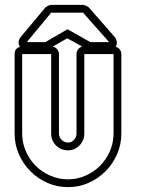

<svg xmlns="http://www.w3.org/2000/svg" viewBox="-20 -753 582 788"><path d="M321 -733Q326 -733 334 -729Q342 -725 345 -722L451 -601Q459 -591 459.5 -580Q460 -569 455 -561Q465 -558 471.5 -550Q478 -542 478 -531V-205Q478 -160 460.5 -120Q443 -80 413 -50Q383 -20 343.5 -2.5Q304 15 259 15Q214 15 174.5 -2.5Q135 -20 105 -50Q75 -80 57.5 -120Q40 -160 40 -205V-531Q40 -554 62 -561Q56 -569 56.5 -580Q57 -591 65 -601L166 -722Q169 -725 177 -729Q185 -733 190 -733ZM326 -531V-205Q326 -177 306.5 -156.5Q287 -136 259 -136Q230 -136 210 -156Q190 -176 190 -205V-531H71V-205Q71 -167 86 -132.5Q101 -98 126.5 -72.5Q152 -47 186.5 -32Q221 -17 259 -17Q297 -17 331 -32Q365 -47 390.5 -72.5Q416 -98 431 -132.5Q446 -167 446 -205V-531ZM294 -531Q294 -542 300.5 -550.5Q307 -559 317 -562L256 -596L197 -562Q208 -559 215 -550.5Q222 -542 222 -531V-205Q222 -190 233 -179Q244 -168 259 -168Q274 -168 284 -179Q294 -190 294 -205ZM190 -701 90 -580H166L257 -633L351 -580H428L321 -701Z"/></svg>

Font: Lichte PostBus
Style: Regular
Weight: 400
Designer: Peter Wiegel
Version: Version 1.001